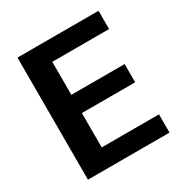

<svg xmlns="http://www.w3.org/2000/svg" viewBox="-167 -849 936 979"><g transform="rotate(-30 301.5 -359.5)"><path d="M548.1 -718.8V-611.3H213.9V-417H527.6V-309.6H213.9V-107.4H551V0H70.8V-718.8Z"/></g></svg>

Font: Min Sans VF VF
Style: Regular
Weight: 400
Designer: Jinseong-Kim, NotoSansCJK, Nunito
Foundry: Jinseong-Kim
Version: Version 1.420;Glyphs 3.1.2 (3151)